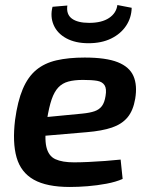

<svg xmlns="http://www.w3.org/2000/svg" viewBox="-20 -732 592 764"><path d="M317 -503Q402 -503 448.5 -484.5Q495 -466 511 -429.5Q527 -393 518 -339Q510 -292 487.5 -265Q465 -238 425.5 -224.5Q386 -211 325 -206L79 -185L90 -259L308 -280Q338 -283 356.5 -289.5Q375 -296 385.5 -310Q396 -324 400 -350Q405 -379 396 -393Q387 -407 366 -410.5Q345 -414 310 -414Q276 -414 252 -407.5Q228 -401 212 -384Q196 -367 185.5 -336.5Q175 -306 167 -256Q156 -184 164.5 -147.5Q173 -111 200.5 -98.5Q228 -86 274 -86Q299 -86 332 -87.5Q365 -89 398.5 -91.5Q432 -94 460 -97L468 -20Q441 -8 403.5 -1Q366 6 328.5 9Q291 12 258 12Q166 12 114.5 -17Q63 -46 46 -105.5Q29 -165 40 -255Q50 -329 70.5 -377.5Q91 -426 124 -453.5Q157 -481 205 -492Q253 -503 317 -503ZM447 -712 504 -701Q503 -661 481.5 -629Q460 -597 422 -578.5Q384 -560 332 -560Q280 -560 244 -579.5Q208 -599 193.5 -632.5Q179 -666 189 -705L248 -710Q243 -675 266 -658Q289 -641 335 -641Q385 -641 414 -660.5Q443 -680 447 -712Z"/></svg>

Font: Exo 2 SemiBold
Style: Italic
Weight: 600
Italic angle: -8°
Designer: Natanael Gama
Foundry: Natanael Gama
Version: Version 2.010